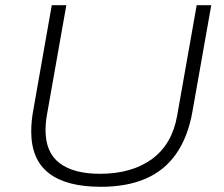

<svg xmlns="http://www.w3.org/2000/svg" viewBox="-20 -706 860 738"><path d="M368 12Q235 12 167.5 -40.5Q100 -93 100 -201Q100 -219 102 -240.5Q104 -262 108 -283L179 -686H235L161 -268Q158 -253 156.5 -236Q155 -219 155 -206Q155 -120 209 -79Q263 -38 364 -38Q487 -38 564.5 -95Q642 -152 661 -262L736 -686H792L720 -279Q703 -181 658 -116Q613 -51 540.5 -19.5Q468 12 368 12Z"/></svg>

Font: Archivo SemiExpanded Thin
Style: Italic
Weight: 250
Width: 6
Italic angle: -10°
Designer: Hector Gatti
Foundry: Omnibus-Type
Version: Version 2.001